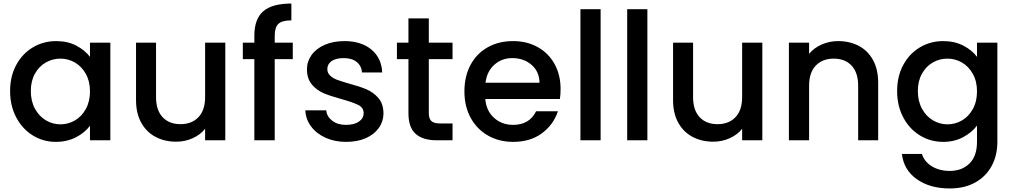

<svg xmlns="http://www.w3.org/2000/svg" viewBox="-20 -792 5726 1084"><path d="M37 -278Q37 -361 71.5 -425Q106 -489 165.5 -524.5Q225 -560 297 -560Q362 -560 410.5 -534.5Q459 -509 488 -471V-551H603V0H488V-82Q459 -43 409 -17Q359 9 295 9Q224 9 165 -27.5Q106 -64 71.5 -129.5Q37 -195 37 -278ZM488 -276Q488 -333 464.5 -375Q441 -417 403 -439Q365 -461 321 -461Q277 -461 239 -439.5Q201 -418 177.5 -376.5Q154 -335 154 -278Q154 -221 177.5 -178Q201 -135 239.5 -112.5Q278 -90 321 -90Q365 -90 403 -112Q441 -134 464.5 -176.5Q488 -219 488 -276Z M1252 -551V0H1138V-65Q1111 -31 1067.5 -11.5Q1024 8 975 8Q910 8 858.5 -19Q807 -46 777.5 -99Q748 -152 748 -227V-551H861V-244Q861 -170 898 -130.5Q935 -91 999 -91Q1063 -91 1100.5 -130.5Q1138 -170 1138 -244V-551Z M1633 -458H1531V0H1416V-458H1351V-551H1416V-590Q1416 -685 1466.5 -728.5Q1517 -772 1625 -772V-677Q1573 -677 1552 -657.5Q1531 -638 1531 -590V-551H1633Z M1934 9Q1869 9 1817.5 -14.5Q1766 -38 1736 -78.5Q1706 -119 1704 -169H1822Q1825 -134 1855.5 -110.5Q1886 -87 1932 -87Q1980 -87 2006.5 -105.5Q2033 -124 2033 -153Q2033 -184 2003.5 -199Q1974 -214 1910 -232Q1848 -249 1809 -265Q1770 -281 1741.5 -314Q1713 -347 1713 -401Q1713 -445 1739 -481.5Q1765 -518 1813.5 -539Q1862 -560 1925 -560Q2019 -560 2076.5 -512.5Q2134 -465 2138 -383H2024Q2021 -420 1994 -442Q1967 -464 1921 -464Q1876 -464 1852 -447Q1828 -430 1828 -402Q1828 -380 1844 -365Q1860 -350 1883 -341.5Q1906 -333 1951 -320Q2011 -304 2049.5 -287.5Q2088 -271 2116 -239Q2144 -207 2145 -154Q2145 -107 2119 -70Q2093 -33 2045.5 -12Q1998 9 1934 9Z M2401 -458V-153Q2401 -122 2415.5 -108.5Q2430 -95 2465 -95H2535V0H2445Q2368 0 2327 -36Q2286 -72 2286 -153V-458H2221V-551H2286V-688H2401V-551H2535V-458Z M3145 -289Q3145 -258 3141 -233H2720Q2725 -167 2769 -127Q2813 -87 2877 -87Q2969 -87 3007 -164H3130Q3105 -88 3039.5 -39.5Q2974 9 2877 9Q2798 9 2735.5 -26.5Q2673 -62 2637.5 -126.5Q2602 -191 2602 -276Q2602 -361 2636.5 -425.5Q2671 -490 2733.5 -525Q2796 -560 2877 -560Q2955 -560 3016 -526Q3077 -492 3111 -430.5Q3145 -369 3145 -289ZM3026 -325Q3025 -388 2981 -426Q2937 -464 2872 -464Q2813 -464 2771 -426.5Q2729 -389 2721 -325Z M3371 -740V0H3257V-740Z M3635 -740V0H3521V-740Z M4284 -551V0H4170V-65Q4143 -31 4099.5 -11.5Q4056 8 4007 8Q3942 8 3890.5 -19Q3839 -46 3809.5 -99Q3780 -152 3780 -227V-551H3893V-244Q3893 -170 3930 -130.5Q3967 -91 4031 -91Q4095 -91 4132.5 -130.5Q4170 -170 4170 -244V-551Z M4712 -560Q4777 -560 4828.5 -533Q4880 -506 4909 -453Q4938 -400 4938 -325V0H4825V-308Q4825 -382 4788 -421.5Q4751 -461 4687 -461Q4623 -461 4585.5 -421.5Q4548 -382 4548 -308V0H4434V-551H4548V-488Q4576 -522 4619.5 -541Q4663 -560 4712 -560Z M5305 -560Q5369 -560 5418.5 -534.5Q5468 -509 5496 -471V-551H5611V9Q5611 85 5579 144.5Q5547 204 5486.5 238Q5426 272 5342 272Q5230 272 5156 219.5Q5082 167 5072 77H5185Q5198 120 5240.5 146.5Q5283 173 5342 173Q5411 173 5453.5 131Q5496 89 5496 9V-83Q5467 -44 5417.5 -17.5Q5368 9 5305 9Q5233 9 5173.5 -27.5Q5114 -64 5079.5 -129.5Q5045 -195 5045 -278Q5045 -361 5079.5 -425Q5114 -489 5173.5 -524.5Q5233 -560 5305 -560ZM5496 -276Q5496 -333 5472.5 -375Q5449 -417 5411 -439Q5373 -461 5329 -461Q5285 -461 5247 -439.5Q5209 -418 5185.5 -376.5Q5162 -335 5162 -278Q5162 -221 5185.5 -178Q5209 -135 5247.5 -112.5Q5286 -90 5329 -90Q5373 -90 5411 -112Q5449 -134 5472.5 -176.5Q5496 -219 5496 -276Z"/></svg>

Font: Fz Poppins Med
Style: Regular
Weight: 500
Designer: Ninad Kale (Devanagari), Jonny Pinhorn (Latin)
Foundry: Indian Type Foundry
Version: Vit hóa bi Vntype.Com & FontZin.Com